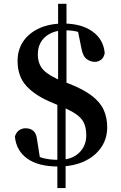

<svg xmlns="http://www.w3.org/2000/svg" viewBox="-20 -851 629 1000"><path d="M283 16.2Q179.6 16.2 122.1 -24.9Q64.6 -66 57.5 -140.1Q65.1 -163.1 80.3 -173.1Q95.5 -183 112.9 -183Q138.1 -183 153.8 -169.4Q169.4 -155.8 173.4 -121.5L190.4 -13.5L123.7 -65.2Q163.6 -40 198.7 -29.2Q233.9 -18.5 287.2 -18.5Q353.5 -18.5 391.4 -54.6Q429.3 -90.8 429.3 -145.4Q429.3 -184.8 417.2 -210.7Q405 -236.6 375.6 -256.8Q346.2 -277 293.4 -298.6L255.6 -314.6Q165.6 -351.2 118.6 -401.9Q71.5 -452.5 71.5 -533.7Q71.5 -591.5 100.9 -635.1Q130.4 -678.8 184.2 -703.5Q238.1 -728.3 310.9 -728.3Q403.4 -728.3 461.2 -687.4Q518.9 -646.4 525.4 -574.7Q521.2 -551.2 506.6 -540Q492 -528.9 473.8 -528.9Q451.8 -528.9 431.8 -543Q411.8 -557.1 404 -599.6L382.7 -704.5L456.5 -651.2Q417.1 -676.8 386.8 -685Q356.6 -693.1 319.6 -693.1Q255.5 -693.1 216.3 -659.4Q177.1 -625.6 177.1 -568.1Q177.1 -515.8 207.6 -485.2Q238.2 -454.5 305 -428.2L337.4 -416Q413.8 -386.3 457.5 -352.9Q501.3 -319.6 519.8 -279.3Q538.3 -239 538.3 -187.8Q538.3 -127.6 505.8 -81.4Q473.3 -35.1 416.2 -9.5Q359 16.2 283 16.2ZM278.7 128.4V-359.1H321.7V128.4ZM282.6 -359.1V-831.2H326.3V-359.1Z"/></svg>

Font: Source Han Serif JP VF
Style: Regular
Weight: 250
Designer: Ryoko NISHIZUKA 西塚涼子 (kana & ideographs); Frank Grießhammer (Latin, Greek & Cyrillic); Wenlong ZHANG 张文龙 (bopomofo); San
Foundry: Adobe
Version: Version 2.001;hotconv 1.1.0;makeotfexe 2.6.0